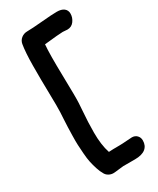

<svg xmlns="http://www.w3.org/2000/svg" viewBox="-266 -887 1021 1240"><g transform="rotate(-30 244.5 -267.0)"><path d="M188 275.9Q170.4 275.9 154.8 267.3Q139.2 258.8 130.9 244.1Q117.7 222.2 108.2 192.4Q98.6 162.6 92.8 135.5Q86.9 108.4 84 68.1Q81.1 27.8 79.8 2.4Q78.6 -22.9 79.6 -67.4Q80.6 -111.8 81.3 -129.4Q82 -147 84.2 -189.5Q86.4 -231.9 86.9 -236.8Q88.9 -275.4 86.4 -379.2Q84 -482.9 84.7 -583.7Q85.4 -684.6 95.2 -741.2Q99.6 -765.6 118.9 -780.8Q138.2 -795.9 164.1 -795.9Q198.2 -795.9 277.6 -803Q356.9 -810.1 391.1 -810.1Q425.8 -810.1 444.3 -795.7Q462.9 -781.2 462.9 -755.9Q462.9 -726.1 444.3 -700.9Q425.8 -675.8 394 -675.8Q388.2 -675.8 377.4 -677Q366.7 -678.2 359.9 -678.2Q335.9 -678.2 221.2 -666Q214.8 -596.7 218.8 -430.9Q222.7 -265.1 220.2 -229Q219.7 -213.4 216.3 -169.9Q212.9 -126.5 211.4 -92.3Q210 -58.1 209.7 -13.9Q209.5 30.3 214.8 70.3Q220.2 110.4 231 142.1Q256.8 140.1 313 140.1Q332 140.1 363.5 137.5Q395 134.8 405.8 134.8Q428.7 134.8 443.4 149.7Q458 164.6 458 187Q458 226.1 431.4 247.1Q404.8 268.1 353 268.1H265.1Q250 269 224.9 272.5Q199.7 275.9 188 275.9Z"/></g></svg>

Font: Shantell Sans Bouncy
Style: Regular
Weight: 600
Designer: Stephen Nixon, Anya Danilova, Shantell Martin
Foundry: Arrow Type
Version: Version 1.006;[9816181b4]